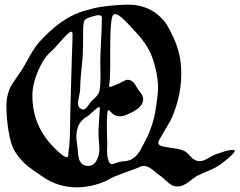

<svg xmlns="http://www.w3.org/2000/svg" viewBox="-20 -811 1040 831"><path d="M293.9 -663.1Q293.9 -673.8 288.1 -673.8Q282.2 -673.8 269.5 -661.1Q256.8 -648.4 240.2 -629.4Q223.6 -610.4 215.8 -602.5Q196.3 -584 190.4 -578.1Q184.6 -572.3 174.3 -558.6Q164.1 -544.9 156.2 -528.3Q120.1 -457 120.1 -396.5Q120.1 -294.9 176.8 -215.8Q195.3 -189.5 226.1 -160.2Q256.8 -130.9 268.6 -130.9Q275.4 -130.9 275.4 -137.7Q275.4 -150.4 278.3 -168.9Q281.2 -187.5 281.2 -198.2Q282.2 -213.9 282.7 -229Q283.2 -244.1 283.2 -260.7Q283.2 -277.3 284.2 -322.3Q285.2 -367.2 287.1 -428.7L291 -564.5Q291 -575.2 292.5 -604.5Q293.9 -633.8 293.9 -663.1ZM410.2 -165Q410.2 -171.9 408.2 -197.3Q406.2 -222.7 406.2 -245.1L412.1 -341.8Q412.1 -347.7 409.2 -347.7Q405.3 -347.7 396.5 -340.3Q387.7 -333 376.5 -322.8Q365.2 -312.5 360.4 -308.6L354.5 -304.7Q348.6 -301.8 344.2 -298.3Q339.8 -294.9 333 -287.6Q326.2 -280.3 321.8 -272Q317.4 -263.7 314 -250Q310.5 -236.3 310.5 -219.7Q310.5 -210 313 -190.9Q315.4 -171.9 316.4 -165Q316.4 -163.1 316.9 -154.8Q317.4 -146.5 318.4 -141.6Q319.3 -136.7 320.8 -128.4Q322.3 -120.1 325.2 -114.7Q328.1 -109.4 333 -104Q337.9 -98.6 345.2 -95.7Q352.5 -92.8 361.3 -92.8Q384.8 -92.8 397.5 -115.7Q410.2 -138.7 410.2 -165ZM339.8 -336.9Q345.7 -336.9 351.6 -342.3Q357.4 -347.7 364.3 -357.9Q371.1 -368.2 375 -372.1Q379.9 -377 388.2 -384.8Q396.5 -392.6 398.9 -395.5Q401.4 -398.4 405.8 -406.2Q410.2 -414.1 411.6 -423.3Q413.1 -432.6 414.1 -448.2Q415 -463.9 415 -486.3Q415 -496.1 414.6 -515.1Q414.1 -534.2 414.1 -545.9Q414.1 -570.3 417.5 -634.8Q420.9 -699.2 420.9 -734.4Q420.9 -745.1 407.2 -745.1Q395.5 -745.1 375 -738.3Q350.6 -731.4 345.2 -721.7Q339.8 -711.9 339.8 -673.8V-660.2Q339.8 -609.4 337.9 -570.3Q336.9 -549.8 332 -504.9Q327.1 -460 327.1 -428.7Q327.1 -417 322.3 -395Q317.4 -373 317.4 -365.2Q317.4 -350.6 325.2 -343.8Q333 -336.9 339.8 -336.9ZM457 -597.7V-538.1Q457 -502.9 456.1 -481Q455.1 -459 453.6 -450.2Q452.1 -441.4 452.1 -439.5Q452.1 -434.6 456.1 -434.6Q460 -434.6 472.7 -440.4Q485.4 -446.3 489.3 -447.3Q496.1 -449.2 510.3 -457.5Q524.4 -465.8 533.2 -465.8Q542 -465.8 549.3 -460.9Q556.6 -456.1 560.5 -451.2Q564.5 -446.3 569.8 -437Q575.2 -427.7 576.2 -425.8Q579.1 -421.9 584.5 -415Q589.8 -408.2 592.3 -404.3Q594.7 -400.4 597.2 -394.5Q599.6 -388.7 599.6 -382.8Q599.6 -377 598.1 -371.1Q596.7 -365.2 594.2 -360.8Q591.8 -356.4 587.4 -351.6Q583 -346.7 580.1 -343.8Q577.1 -340.8 571.8 -337.4Q566.4 -334 564 -332.5Q561.5 -331.1 555.7 -327.6Q549.8 -324.2 548.8 -324.2Q518.6 -307.6 499 -307.6Q477.5 -307.6 464.8 -321.3Q452.1 -335 449.2 -335Q442.4 -335 442.4 -260.7Q442.4 -245.1 443.4 -220.2Q444.3 -195.3 444.3 -190.4Q444.3 -183.6 443.8 -172.4Q443.4 -161.1 443.4 -156.2Q443.4 -149.4 444.3 -138.7Q445.3 -127.9 450.2 -114.3Q455.1 -100.6 463.9 -100.6Q468.8 -100.6 481.9 -105.5Q495.1 -110.4 501 -111.3Q505.9 -112.3 514.2 -112.8Q522.5 -113.3 527.3 -114.3Q532.2 -115.2 539.1 -117.2Q545.9 -119.1 551.8 -123Q557.6 -127 562.5 -130.4Q567.4 -133.8 571.3 -138.7Q575.2 -143.6 578.1 -147Q581.1 -150.4 585 -156.7Q588.9 -163.1 590.3 -166Q591.8 -168.9 596.2 -177.7Q600.6 -186.5 602.5 -189.5Q638.7 -253.9 651.4 -324.2Q664.1 -400.4 664.1 -430.7Q664.1 -466.8 654.3 -509.8Q642.6 -561.5 624 -596.2Q605.5 -630.9 570.3 -668.9Q567.4 -671.9 553.2 -687.5Q539.1 -703.1 532.2 -710.4Q525.4 -717.8 513.2 -729Q501 -740.2 492.7 -745.1Q484.4 -750 477.5 -750Q470.7 -750 466.3 -739.7Q461.9 -729.5 459.5 -695.3Q457 -661.1 457 -597.7ZM665 -193.4Q665 -181.6 685.1 -177.2Q705.1 -172.9 735.4 -168.9Q765.6 -165 780.3 -156.2Q788.1 -152.3 805.7 -132.8Q823.2 -113.3 843.8 -113.3Q859.4 -113.3 881.3 -126.5Q903.3 -139.6 915 -143.6Q921.9 -145.5 934.1 -149.9Q946.3 -154.3 953.1 -156.2Q960 -158.2 969.7 -160.2Q979.5 -162.1 988.3 -162.1Q996.1 -162.1 996.1 -158.2Q996.1 -147.5 942.4 -105.5Q920.9 -87.9 882.3 -71.8Q843.8 -55.7 833 -49.8Q825.2 -45.9 798.3 -24.9Q771.5 -3.9 750 -3.9Q732.4 -3.9 720.2 -11.7Q708 -19.5 693.8 -33.2Q679.7 -46.9 668.9 -53.7Q662.1 -57.6 649.4 -68.8Q636.7 -80.1 625 -86.4Q613.3 -92.8 600.6 -92.8Q594.7 -92.8 589.8 -90.8Q585 -88.9 578.6 -85.9Q572.3 -83 567.4 -81.1Q515.6 -63.5 470.7 -44.9L462.9 -41Q456.1 -37.1 446.8 -32.2Q437.5 -27.3 422.9 -21.5Q408.2 -15.6 392.1 -11.2Q376 -6.8 355 -3.4Q334 0 313.5 0Q230.5 0 162.1 -47.9Q157.2 -51.8 142.6 -61.5Q127.9 -71.3 123 -74.7Q118.2 -78.1 107.4 -86.4Q96.7 -94.7 90.8 -100.1Q85 -105.5 76.7 -113.8Q68.4 -122.1 61.5 -130.9Q54.7 -139.6 47.9 -150.4Q27.3 -180.7 17.6 -239.7Q7.8 -298.8 7.8 -351.6Q7.8 -379.9 13.7 -401.9Q19.5 -423.8 25.4 -434.6Q31.2 -445.3 48.3 -470.2Q65.4 -495.1 75.2 -509.8Q85 -525.4 102.1 -556.6Q119.1 -587.9 133.3 -607.9Q147.5 -627.9 168 -648.4Q212.9 -694.3 256.8 -723.1Q300.8 -752 347.7 -765.1Q394.5 -778.3 418 -781.7Q441.4 -785.2 489.3 -789.1Q520.5 -791 531.2 -791Q611.3 -791 663.1 -747.1Q688.5 -725.6 701.7 -704.6Q714.8 -683.6 732.4 -644.5Q764.6 -575.2 764.6 -493.2Q764.6 -431.6 749 -374Q733.4 -316.4 714.8 -283.7Q696.3 -251 680.7 -225.6Q665 -200.2 665 -193.4Z"/></svg>

Font: Isabella
Style: Medium
Weight: 500
Designer: John Stracke
Version: Version 001.202